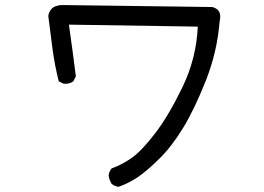

<svg xmlns="http://www.w3.org/2000/svg" viewBox="-20 -676 1040 755"><path d="M446.3 58.6Q430.7 56.6 418.9 46.9Q409.2 31.2 407.2 13.7Q409.2 -2 418.9 -13.7Q461.9 -29.3 500 -56.6Q538.1 -84 590.8 -152.8Q643.6 -221.7 697.8 -334Q752 -446.3 757.8 -571.3L251 -579.1Q258.8 -522.5 265.6 -473.6Q272.5 -424.8 278.3 -376L268.6 -356.4Q252.9 -344.7 230.5 -346.7L210.9 -356.4Q195.3 -418.9 186.5 -483.4Q177.7 -547.9 169.9 -613.3Q171.9 -628.9 182.6 -641.1Q193.4 -653.3 220.7 -656.2L814.5 -648.4Q854.5 -638.7 843.8 -592.8Q834 -471.7 789.6 -359.4Q745.1 -247.1 700.2 -173.3Q655.3 -99.6 605.5 -50.8Q555.7 -2 520.5 21.5Q485.4 44.9 446.3 58.6Z"/></svg>

Font: JasonHandwriting2
Style: Regular
Weight: 400
Version: Version 1.05.10